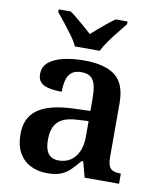

<svg xmlns="http://www.w3.org/2000/svg" viewBox="-86 -834 757 912"><g transform="rotate(10 292.5 -378.0)"><path d="M203 10Q159 10 123.5 -7.5Q88 -25 67.5 -61Q47 -97 47 -152Q47 -232 103 -271Q159 -310 272 -314L355 -317V-374Q355 -408 350 -434.5Q345 -461 329.5 -476Q314 -491 281 -491Q251 -491 234 -477Q217 -463 211 -438.5Q205 -414 205 -383Q147 -383 118 -397.5Q89 -412 89 -448Q89 -484 115.5 -506Q142 -528 187 -538Q232 -548 285 -548Q385 -548 435 -509.5Q485 -471 485 -377V-120Q485 -93 490.5 -77.5Q496 -62 510 -55.5Q524 -49 546 -49H549V0H383L363 -75H355Q333 -48 313.5 -29Q294 -10 268.5 0Q243 10 203 10ZM246 -59Q280 -59 304 -75Q328 -91 341.5 -121Q355 -151 355 -191V-268L303 -265Q256 -263 229.5 -249Q203 -235 191.5 -210Q180 -185 180 -148Q180 -118 187 -98.5Q194 -79 209 -69Q224 -59 246 -59ZM229 -606Q219 -629 199.5 -655.5Q180 -682 159.5 -708Q139 -734 123 -753V-766H181Q197 -755 216 -739Q235 -723 254.5 -706.5Q274 -690 289 -676Q304 -690 323 -706.5Q342 -723 362 -739Q382 -755 398 -766H455V-753Q440 -734 419 -708Q398 -682 379 -655.5Q360 -629 349 -606Z"/></g></svg>

Font: Noto Serif Gujarati SemiBold
Style: Regular
Weight: 600
Version: Version 2.102